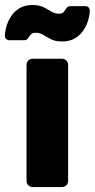

<svg xmlns="http://www.w3.org/2000/svg" viewBox="-49 -758 384 778"><path d="M83.6 0Q73 0 65.8 -7.2Q58.5 -14.5 58.5 -25.1V-494.9Q58.5 -505.5 65.8 -512.8Q73 -520 83.6 -520H201.9Q212.5 -520 219.7 -512.8Q227 -505.5 227 -494.9V-25.1Q227 -14.5 219.7 -7.2Q212.5 0 201.9 0ZM202.7 -590Q175.4 -590 158.1 -598.8Q140.7 -607.6 126.9 -616.4Q113 -625.2 95.2 -625.2Q81.7 -625.2 75.5 -617.9Q69.2 -610.6 64.4 -602.8Q59.6 -595 48.6 -595H-11.4Q-18.4 -595 -23.8 -600.3Q-29.2 -605.6 -29.2 -612.2Q-29.2 -628.1 -23.4 -649.6Q-17.6 -671 -4.7 -691.2Q8.3 -711.4 29.7 -724.6Q51.1 -737.7 82.4 -737.7Q110.1 -737.7 127.4 -728.9Q144.7 -720.1 158.9 -711.3Q173.1 -702.5 190.2 -702.5Q204.1 -702.5 209.9 -710.3Q215.6 -718.1 220.7 -725.6Q225.9 -733.1 236.9 -733.1H296.9Q305.5 -733.1 310.1 -727.8Q314.7 -722.5 314.7 -715.2Q314.7 -699.4 308.9 -678.1Q303.1 -656.7 290 -636.6Q276.9 -616.4 255.4 -603.2Q234 -590 202.7 -590Z"/></svg>

Font: Rubik Light
Style: Regular
Weight: 300
Designer: Hubert and Fischer
Foundry: Hubert and Fischer
Version: Version 2.300;gftools[0.9.30]